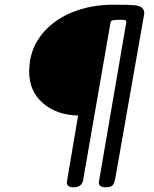

<svg xmlns="http://www.w3.org/2000/svg" viewBox="-20 -766 656 816"><path d="M264 8 312 -275Q221 -277 162.5 -327.5Q104 -378 104 -462Q104 -548 152 -612.5Q200 -677 281.5 -711.5Q363 -746 461 -746Q531 -746 548 -744Q593 -741 593 -711Q593 -705 592 -702L470 -8Q466 14 458 22Q450 30 430 30Q399 30 400 9L516 -667L517 -672Q517 -679 511 -680.5Q505 -682 489 -682Q466 -682 458 -679.5Q450 -677 449 -666L333 1Q327 30 292 30Q264 30 264 8Z"/></svg>

Font: Mali Medium
Style: Italic
Weight: 500
Italic angle: -10°
Version: Version 1.000; ttfautohint (v1.6)